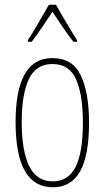

<svg xmlns="http://www.w3.org/2000/svg" viewBox="-20 -849 443 813"><path d="M357 -330Q357 -190 319 -123Q281 -56 204 -56Q46 -56 46 -332Q46 -466 84.5 -534.5Q123 -603 202 -603Q287 -603 322 -530Q357 -457 357 -330ZM72 -332Q72 -209 104 -145Q136 -81 203 -81Q269 -81 300 -142Q331 -203 331 -331Q331 -446 302.5 -512Q274 -578 202 -578Q133 -578 102.5 -514.5Q72 -451 72 -332ZM217 -829Q230 -806 248.5 -774Q267 -742 283.5 -715.5Q300 -689 306 -679V-672H291Q270 -698 246 -733.5Q222 -769 202 -799Q183 -771 158.5 -734Q134 -697 114 -672H98V-679Q109 -695 125 -722Q141 -749 158 -778Q175 -807 187 -829Z"/></svg>

Font: Noto Sans Malayalam UI ExtraCondensed Thin
Style: Regular
Weight: 100
Width: 2
Designer: Jelle Bosma - Monotype Design Team
Foundry: Monotype Imaging Inc.
Version: Version 2.104; ttfautohint (v1.8.4.7-5d5b)